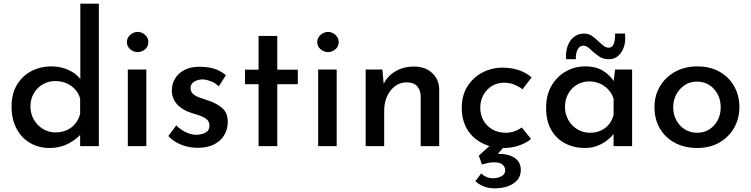

<svg xmlns="http://www.w3.org/2000/svg" viewBox="-20 -797 4095 1047"><path d="M250 10Q191 10 144 -17.5Q97 -45 70 -96Q43 -147 43 -215Q43 -285 72 -334Q101 -383 150.5 -409Q200 -435 262 -435Q310 -435 353.5 -415.5Q397 -396 422 -361L418 -326V-777H519V0H417V-100L428 -73Q398 -37 352.5 -13.5Q307 10 250 10ZM281 -75Q334 -75 369.5 -102.5Q405 -130 417 -176V-259Q406 -301 368.5 -328Q331 -355 281 -355Q245 -355 214 -337.5Q183 -320 164.5 -288.5Q146 -257 146 -216Q146 -177 164.5 -145Q183 -113 214 -94Q245 -75 281 -75Z M677 -418H778V0H677ZM672 -568Q672 -591 690.5 -607Q709 -623 731 -623Q753 -623 771 -607Q789 -591 789 -568Q789 -543 771 -528Q753 -513 731 -513Q709 -513 690.5 -528Q672 -543 672 -568Z M1057 9Q1011 9 969 -7.5Q927 -24 898 -55L941 -113Q967 -88 995.5 -75Q1024 -62 1049 -62Q1078 -62 1100 -73.5Q1122 -85 1122 -112Q1122 -134 1107.5 -146Q1093 -158 1071 -166Q1049 -174 1024 -181Q972 -198 944.5 -229.5Q917 -261 917 -304Q917 -337 933.5 -366.5Q950 -396 984 -414.5Q1018 -433 1068 -433Q1112 -433 1147 -422.5Q1182 -412 1212 -387L1173 -326Q1155 -344 1130.5 -353.5Q1106 -363 1086 -364Q1059 -364 1039 -351.5Q1019 -339 1019 -318Q1019 -297 1033 -284.5Q1047 -272 1069.5 -264.5Q1092 -257 1115 -249Q1161 -234 1191.5 -208Q1222 -182 1222 -132Q1222 -94 1204 -62Q1186 -30 1149.5 -10.5Q1113 9 1057 9Z M1390 -601H1492V-417H1604V-338H1492V0H1390V-338H1316V-417H1390Z M1715 -418H1816V0H1715ZM1710 -568Q1710 -591 1728.5 -607Q1747 -623 1769 -623Q1791 -623 1809 -607Q1827 -591 1827 -568Q1827 -543 1809 -528Q1791 -513 1769 -513Q1747 -513 1728.5 -528Q1710 -543 1710 -568Z M2065 -418 2074 -321 2070 -335Q2090 -380 2134.5 -407Q2179 -434 2239 -434Q2298 -434 2336 -399.5Q2374 -365 2375 -309V0H2274V-274Q2273 -306 2255 -326.5Q2237 -347 2199 -348Q2146 -348 2110.5 -304Q2075 -260 2075 -191V0H1974V-418Z M2876 -39Q2848 -16 2808.5 -3Q2769 10 2729 10Q2661 10 2608.5 -17Q2556 -44 2527 -93Q2498 -142 2498 -209Q2498 -277 2529 -326Q2560 -375 2610.5 -401.5Q2661 -428 2719 -428Q2771 -428 2810.5 -414Q2850 -400 2879 -375L2829 -310Q2812 -324 2786 -335Q2760 -346 2728 -346Q2692 -346 2662.5 -328Q2633 -310 2616 -279Q2599 -248 2599 -209Q2599 -171 2616.5 -140Q2634 -109 2665.5 -91Q2697 -73 2737 -73Q2763 -73 2785.5 -81Q2808 -89 2825 -102ZM2604 149Q2615 160 2631.5 167.5Q2648 175 2669 175Q2694 175 2714.5 164Q2735 153 2735 131Q2735 115 2721.5 101.5Q2708 88 2673 88Q2657 88 2639 92Q2621 96 2608 100L2591 52L2660 -11L2738 -8L2665 77L2643 52Q2654 47 2668.5 45Q2683 43 2697 42Q2751 41 2785.5 63.5Q2820 86 2820 130Q2820 164 2800 186Q2780 208 2748.5 219Q2717 230 2680 230Q2641 230 2615 218.5Q2589 207 2572 191Z M3169 10Q3110 10 3062 -15Q3014 -40 2986 -88.5Q2958 -137 2958 -209Q2958 -279 2987.5 -329.5Q3017 -380 3065.5 -407.5Q3114 -435 3171 -435Q3231 -435 3270 -410Q3309 -385 3330 -350L3324 -334L3334 -418H3427V0H3326V-106L3336 -81Q3332 -73 3319 -58Q3306 -43 3285 -27.5Q3264 -12 3234.5 -1Q3205 10 3169 10ZM3196 -73Q3246 -73 3280.5 -99.5Q3315 -126 3326 -172V-258Q3314 -299 3277.5 -326Q3241 -353 3193 -353Q3157 -353 3127 -335.5Q3097 -318 3079 -286.5Q3061 -255 3061 -214Q3061 -174 3079.5 -142Q3098 -110 3129 -91.5Q3160 -73 3196 -73ZM3302 -474Q3269 -474 3248 -488.5Q3227 -503 3209 -519Q3198 -530 3186 -539Q3174 -548 3160 -548Q3141 -548 3130 -527Q3119 -506 3120 -474H3067Q3064 -513 3075 -545Q3086 -577 3109.5 -595.5Q3133 -614 3165 -614Q3191 -614 3210 -600Q3229 -586 3245 -570Q3259 -557 3272 -547Q3285 -537 3299 -537Q3319 -537 3327 -558.5Q3335 -580 3334 -614H3388Q3393 -572 3382 -540.5Q3371 -509 3350 -491.5Q3329 -474 3302 -474Z M3549 -213Q3549 -276 3579 -326.5Q3609 -377 3662 -406Q3715 -435 3783 -435Q3852 -435 3903.5 -406Q3955 -377 3983.5 -326.5Q4012 -276 4012 -213Q4012 -150 3983 -99.5Q3954 -49 3902.5 -19.5Q3851 10 3781 10Q3715 10 3662.5 -17Q3610 -44 3579.5 -94.5Q3549 -145 3549 -213ZM3651 -212Q3651 -173 3668 -141.5Q3685 -110 3714.5 -91.5Q3744 -73 3780 -73Q3837 -73 3873.5 -113Q3910 -153 3910 -212Q3910 -271 3873.5 -311.5Q3837 -352 3780 -352Q3743 -352 3714 -333Q3685 -314 3668 -282Q3651 -250 3651 -212Z"/></svg>

Font: Reem Kufi
Style: Regular
Weight: 400
Designer: Khaled Hosny
Version: Version 1.6